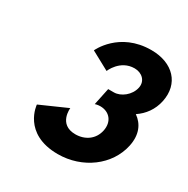

<svg xmlns="http://www.w3.org/2000/svg" viewBox="-164 -873 998 1019"><g transform="rotate(30 335.0 -363.5)"><path d="M326.1 -511.8C326.1 -511.8 360.5 -598.5 448.9 -598.5C494 -598.5 528.8 -566.2 519.3 -521.2C508.6 -470.2 459.1 -432.8 416.6 -432.8H381.8L359.8 -328.2C359.8 -328.2 374.4 -333.3 391.4 -333.3C447.5 -333.3 483.7 -290.8 471 -230.5C458.5 -171 409 -137.8 350.3 -137.8C244.9 -137.8 258.1 -244.9 258.1 -244.9L95 -172.7C95 -172.7 106.3 -0.1 322.2 -0.1C472.7 -0.1 602.5 -96.2 630.8 -230.5C646.3 -304.4 622.7 -358 575.3 -391.1C619.8 -420.9 652.9 -465.1 665 -522.9C690.1 -641.9 611 -726.9 477.6 -726.9C281.2 -726.9 213.2 -573 213.2 -573Z"/></g></svg>

Font: Hussar
Style: BdOblTwo
Weight: 700
Foundry: Cannot Into Space Fonts
Version: Version 2.00